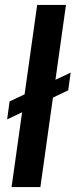

<svg xmlns="http://www.w3.org/2000/svg" viewBox="-20 -760 307 780"><path d="M248 -740 144 0H27L131 -740ZM267 -465 257 -393 9 -275 19 -348Z"/></svg>

Font: Pathway Extreme Condensed SemiBold
Style: Italic
Weight: 600
Width: 3
Italic angle: -8°
Version: Version 1.001;gftools[0.9.26]